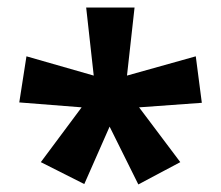

<svg xmlns="http://www.w3.org/2000/svg" viewBox="-20 -780 585 508"><path d="M336 -760 316 -580 498 -631 514 -508 348 -496 457 -351 346 -292 270 -445 203 -293 88 -351 196 -496 31 -509 50 -631 228 -580 208 -760Z"/></svg>

Font: BC Sans
Style: Bold
Weight: 700
Designer: Monotype Design Team
Province of B.C.
Foundry: Monotype Imaging Inc.
Version: Version 2.000;GOOG;noto-source:20170915:90ef993387c0